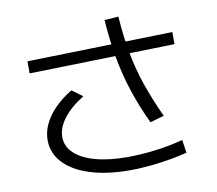

<svg xmlns="http://www.w3.org/2000/svg" viewBox="-84 -862 1106 977"><g transform="rotate(-10 469.0 -373.0)"><path d="M306.2 -9.8C364.4 8.5 432.3 17.6 509.8 17.6C557.3 17.6 607.3 14.2 659.7 7.3C712.1 0.5 761.7 -8.8 808.6 -20.5L798.8 -87.9C754.6 -76.2 707.2 -67.1 656.7 -60.5C606.3 -54 557 -50.8 508.8 -50.8C445.6 -50.8 391 -57.1 344.7 -69.8C298.5 -82.5 262.9 -100.7 237.8 -124.5C212.7 -148.3 200.2 -176.1 200.2 -208C200.2 -239.9 212.4 -272 236.8 -304.2C261.2 -336.4 296.2 -366.5 341.8 -394.5L287.1 -434.6C253.3 -414.4 224.1 -391.9 199.7 -367.2C175.3 -342.4 156.6 -316.4 143.6 -289.1C130.5 -261.7 124 -234 124 -206.1C124 -161.1 139.8 -121.7 171.4 -87.9C203 -54 247.9 -28 306.2 -9.8ZM92.8 -619.1V-556.6L844.7 -575.2V-637.7ZM584 -382.8C602.9 -324.9 626.6 -265.6 655.3 -205.1L727.5 -225.6C698.9 -287.4 675 -346.4 655.8 -402.3C636.6 -458.3 621.6 -515.5 610.8 -573.7C600.1 -632 592.4 -695 587.9 -762.7L515.6 -757.8C520.2 -688.2 528 -622.7 539.1 -561.5C550.1 -500.3 565.1 -440.8 584 -382.8Z"/></g></svg>

Font: Pretendard Variable
Style: Regular
Weight: 400
Designer: Base glyphs from Inter by Rasmus Andersson; Hangeul glyphs from Noto Sans CJK(Source Han Sans) by Jang Soo-young and Kan
Foundry: Kil Hyung-jin
Version: Version 1.309;Glyphs 3.2 (3225)